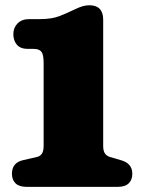

<svg xmlns="http://www.w3.org/2000/svg" viewBox="-20 -728 552 748"><path d="M89 -537.5H111Q132.5 -537.5 141.2 -526.5Q150 -515.5 150 -482.5V-159.5Q150 -140 143.5 -129.8Q137 -119.5 124 -116.5L69.5 -104Q26.5 -94 26.5 -51Q26.5 -27.5 40.5 -13.8Q54.5 0 84 0H438Q467.5 0 481.5 -13.8Q495.5 -27.5 495.5 -51Q495.5 -91 452.5 -103.5L408 -116.5Q395.5 -120.5 388.8 -130.2Q382 -140 382 -159.5V-651Q382 -707.5 328 -707.5Q315.5 -707.5 302.2 -703.8Q289 -700 271.5 -691.5Q241.5 -677 211.5 -665.2Q181.5 -653.5 134.5 -653.5H93.5Q65 -653.5 48.5 -636.8Q32 -620 32 -595Q32 -569.5 46 -553.5Q60 -537.5 89 -537.5Z"/></svg>

Font: Fraunces SuperSoft
Style: Regular
Weight: 900
Version: Version 1.000;[b76b70a41]